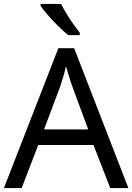

<svg xmlns="http://www.w3.org/2000/svg" viewBox="-20 -964 679 984"><path d="M545 0 459 -221H176L91 0H0L279 -717H360L638 0ZM352 -517Q349 -525 342 -546Q335 -567 328.5 -589.5Q322 -612 318 -624Q311 -593 302 -563.5Q293 -534 287 -517L206 -301H432ZM293 -944Q304 -922 320.5 -894.5Q337 -867 355.5 -841Q374 -815 389 -796V-784H330Q307 -802 278 -830.5Q249 -859 224.5 -887.5Q200 -916 188 -934V-944Z"/></svg>

Font: Noto Sans Batak
Style: Regular
Weight: 400
Designer: Monotype Design Team
Foundry: Monotype Imaging Inc.
Version: Version 2.002; ttfautohint (v1.8.4.7-5d5b)